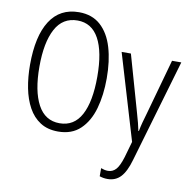

<svg xmlns="http://www.w3.org/2000/svg" viewBox="-100 -823 1157 1163"><g transform="rotate(10 479.0 -241.5)"><path d="M527 -358Q527 -255 503.5 -172Q480 -89 428 -39.5Q376 10 292 10Q227 10 182 -19Q137 -48 109 -99Q81 -150 68 -216.5Q55 -283 55 -359Q55 -536 115.5 -630Q176 -724 293 -724Q374 -724 426 -677Q478 -630 502.5 -547.5Q527 -465 527 -358ZM113 -358Q113 -208 158 -124.5Q203 -41 292 -41Q381 -41 425 -123Q469 -205 469 -358Q469 -511 424.5 -592Q380 -673 293 -673Q202 -673 157.5 -590Q113 -507 113 -358ZM588 -532H645L742 -191Q754 -151 760 -126Q766 -101 771 -78H774Q779 -105 786.5 -133Q794 -161 803 -191L898 -532H955L770 100Q749 174 717.5 207.5Q686 241 637 241Q623 241 611.5 239Q600 237 588 233V183Q598 187 609 189.5Q620 192 631 192Q660 192 680 170Q700 148 717 92L745 -6Z"/></g></svg>

Font: Noto Sans Condensed Light
Style: Regular
Weight: 300
Width: 3
Designer: Monotype Design Team
Foundry: Monotype Imaging Inc.
Version: Version 2.013; ttfautohint (v1.8.4.7-5d5b)